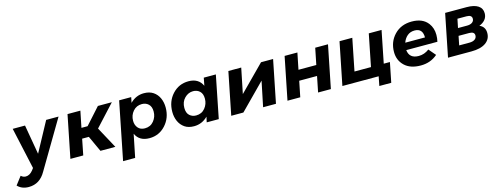

<svg xmlns="http://www.w3.org/2000/svg" viewBox="-99 -1347 6146 2351"><g transform="rotate(-15 2974.0 -171.5)"><path d="M60 201Q-28 201 -82 145L-3 42Q23 67 57 67Q106 67 147 17L168 -11L52 -538H208L273 -163L476 -538H633L276 65Q200 201 60 201Z M747 -539H910L868 -332H946L1132 -539H1309L1062 -271L1209 0H1020L927 -202H842L802 0H639Z M1408 194H1255L1401 -538H1554L1540 -469Q1614 -544 1715 -544Q1785.5 -544 1833 -512Q1880.5 -480 1904.8 -426Q1929 -372 1929 -306Q1929 -175 1846.5 -84.5Q1764 6 1642 6Q1513 6 1467 -97ZM1618 -125Q1689 -125 1731.5 -177Q1774 -229 1774 -297Q1774 -359 1740.5 -390.5Q1707 -422 1657 -422Q1588 -422 1544.5 -371.5Q1501 -321 1501 -251Q1501 -196.5 1531.8 -160.8Q1562.5 -125 1618 -125Z M2207 6Q2135.5 6 2089 -26Q2040.5 -60 2016.8 -113.8Q1993 -167.5 1993 -232Q1993 -365 2075.5 -454.5Q2158 -544 2280 -544Q2408 -544 2455 -440L2474 -538H2627L2520 0H2367L2382 -68Q2308 6 2207 6ZM2265 -115Q2336 -115 2378.5 -167Q2421 -219 2421 -287Q2421 -349 2387.5 -380.5Q2354 -412 2304 -412Q2242 -412 2195 -364.5Q2148 -317 2148 -241Q2148 -177 2182 -146Q2216 -115 2265 -115Z M2786 -539H2949L2884 -220L3200 -539H3353L3245 0H3082L3148 -320L2832 0H2678Z M3499 -539H3661L3619 -331H3845L3887 -539H4049L3941 0H3779L3819 -199H3593L3553 0H3391Z M4195 -539H4357L4276 -133H4485L4566 -539H4728L4647 -133H4725L4675 117H4524L4547 0H4087Z M5082 6Q4949 6 4877 -63Q4805 -132 4805 -238Q4805 -367 4889.5 -455Q4974 -543 5110 -543Q5249 -543 5315 -455Q5361 -394 5361 -308Q5361 -266 5351 -222H4956Q4968 -113 5087 -113Q5158 -113 5219 -159L5294 -71Q5206 6 5082 6ZM5218 -313Q5218 -428 5116 -428Q5060.5 -428 5023 -396Q4985.5 -364 4968 -313Z M5534 -539H5806Q5900 -539 5950.5 -506Q6001 -473 6001 -410Q6001 -364 5974 -330.5Q5947 -297 5898 -278Q5969 -249 5969 -168Q5969 -90 5905 -45Q5841 0 5723 0H5426ZM5753 -319Q5795 -319 5819 -336.5Q5843 -354 5843 -383Q5843 -431 5776 -431H5661L5638 -319ZM5726 -110Q5771 -110 5796 -128Q5821 -146 5821 -177Q5821 -225 5754 -225H5620L5597 -110Z"/></g></svg>

Font: Argentum Sans SemiBold
Style: Italic
Weight: 600
Italic angle: -11°
Designer: Julieta Ulanovsky (font), Cristiano Sobral (main changes and remaster)
Foundry: Julieta Ulanovsky (font), Cristiano Sobral (main changes and remaster)
Version: Version 2.007;June 15, 2022;FontCreator 14.0.0.2814 64-bit; 